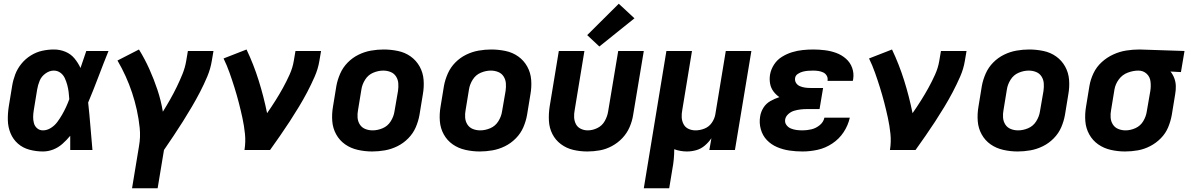

<svg xmlns="http://www.w3.org/2000/svg" viewBox="-20 -803 6376 1028"><path d="M210 8Q238 8 265 -2.5Q292 -13 314.5 -33Q337 -53 356 -76Q356 -38 356 0H475Q469 -64 464 -127.5Q459 -191 452 -254Q481 -323 507 -392Q533 -461 561 -530H442Q426 -484 411 -439Q398 -467 378.5 -490.5Q359 -514 330 -526Q301 -538 269 -538Q237 -538 205.5 -531Q174 -524 145 -506Q116 -488 94.5 -461.5Q73 -435 61.5 -404.5Q50 -374 45 -343L27 -233Q21 -195 22 -158.5Q23 -122 36.5 -89.5Q50 -57 76 -34Q102 -11 137.5 -1.5Q173 8 210 8ZM210 -105Q192 -105 179 -116Q166 -127 161.5 -144Q157 -161 157.5 -178.5Q158 -196 161 -214L179 -324Q183 -348 192.5 -371Q202 -394 223.5 -409.5Q245 -425 268 -425Q288 -425 303.5 -413.5Q319 -402 327 -384.5Q335 -367 340 -348.5Q345 -330 347.5 -310.5Q350 -291 351 -272Q343 -250 333.5 -229.5Q324 -209 312.5 -189Q301 -169 287 -150Q273 -131 252.5 -118Q232 -105 210 -105Z M687 205H824L858 0Q884 -38 909.5 -76Q935 -114 959.5 -153Q984 -192 1007 -231Q1030 -270 1051 -310.5Q1072 -351 1089.5 -392.5Q1107 -434 1114 -477L1123 -530H986L977 -477Q971 -441 957 -406.5Q943 -372 926.5 -338Q910 -304 891 -270.5Q872 -237 852 -205Q842 -265 823 -322Q804 -379 779.5 -433.5Q755 -488 724 -538L609 -479Q633 -438 652.5 -395Q672 -352 687 -307Q702 -262 712.5 -214.5Q723 -167 728 -118Q733 -69 724 -19Z M1289 0H1426Q1453 -38 1479.5 -76Q1506 -114 1531 -152.5Q1556 -191 1580 -230.5Q1604 -270 1625 -310Q1646 -350 1664.5 -392Q1683 -434 1690 -477L1699 -530H1562L1553 -477Q1547 -440 1530.5 -403.5Q1514 -367 1495 -332.5Q1476 -298 1454.5 -264Q1433 -230 1410 -197Q1392 -286 1365 -372Q1338 -458 1300 -538L1177 -490Q1195 -453 1209 -413.5Q1223 -374 1235.5 -334Q1248 -294 1258.5 -253.5Q1269 -213 1278 -171.5Q1287 -130 1291.5 -87Q1296 -44 1289 0Z M1973 8Q2006 8 2040.5 2Q2075 -4 2107.5 -20Q2140 -36 2166 -62.5Q2192 -89 2206 -121.5Q2220 -154 2226 -188L2244 -298Q2251 -337 2248 -375.5Q2245 -414 2227 -446.5Q2209 -479 2179 -500.5Q2149 -522 2111 -530Q2073 -538 2034 -538Q2001 -538 1966.5 -532Q1932 -526 1899.5 -510Q1867 -494 1841.5 -468Q1816 -442 1801.5 -409Q1787 -376 1781 -343L1763 -233Q1756 -193 1759 -154.5Q1762 -116 1780 -83.5Q1798 -51 1828 -30Q1858 -9 1896 -0.5Q1934 8 1973 8ZM1975 -105Q1954 -105 1935.5 -112.5Q1917 -120 1906.5 -136.5Q1896 -153 1894.5 -173.5Q1893 -194 1897 -214L1915 -324Q1919 -351 1935 -376.5Q1951 -402 1978 -413.5Q2005 -425 2032 -425Q2053 -425 2071.5 -417.5Q2090 -410 2100.5 -393.5Q2111 -377 2112.5 -357Q2114 -337 2111 -316L2092 -206Q2088 -179 2072 -153.5Q2056 -128 2029 -116.5Q2002 -105 1975 -105Z M2549 8Q2582 8 2616.5 2Q2651 -4 2683.5 -20Q2716 -36 2742 -62.5Q2768 -89 2782 -121.5Q2796 -154 2802 -188L2820 -298Q2827 -337 2824 -375.5Q2821 -414 2803 -446.5Q2785 -479 2755 -500.5Q2725 -522 2687 -530Q2649 -538 2610 -538Q2577 -538 2542.5 -532Q2508 -526 2475.5 -510Q2443 -494 2417.5 -468Q2392 -442 2377.5 -409Q2363 -376 2357 -343L2339 -233Q2332 -193 2335 -154.5Q2338 -116 2356 -83.5Q2374 -51 2404 -30Q2434 -9 2472 -0.5Q2510 8 2549 8ZM2551 -105Q2530 -105 2511.5 -112.5Q2493 -120 2482.5 -136.5Q2472 -153 2470.5 -173.5Q2469 -194 2473 -214L2491 -324Q2495 -351 2511 -376.5Q2527 -402 2554 -413.5Q2581 -425 2608 -425Q2629 -425 2647.5 -417.5Q2666 -410 2676.5 -393.5Q2687 -377 2688.5 -357Q2690 -337 2687 -316L2668 -206Q2664 -179 2648 -153.5Q2632 -128 2605 -116.5Q2578 -105 2551 -105Z M3125 8Q3158 8 3191.5 2Q3225 -4 3256.5 -21Q3288 -38 3312.5 -64Q3337 -90 3351 -122.5Q3365 -155 3370 -188L3427 -530H3290L3236 -206Q3232 -180 3218 -155Q3204 -130 3178.5 -117.5Q3153 -105 3127 -105Q3107 -105 3089.5 -113.5Q3072 -122 3063.5 -138.5Q3055 -155 3054 -174.5Q3053 -194 3057 -214L3109 -530H2972L2923 -233Q2917 -194 2919 -156Q2921 -118 2937.5 -85.5Q2954 -53 2983.5 -31Q3013 -9 3049.5 -0.5Q3086 8 3125 8ZM3189 -554 3377 -705 3293 -783 3124 -615Z M3427 205H3563L3580 102Q3585 76 3587.5 49.5Q3590 23 3590 -4Q3606 2 3623.5 5Q3641 8 3658 8Q3683 8 3708 1Q3733 -6 3753.5 -23.5Q3774 -41 3789 -63L3778 0H3915L4003 -530H3866L3810 -191Q3806 -167 3791 -145.5Q3776 -124 3752 -114.5Q3728 -105 3704 -105Q3684 -105 3666.5 -113Q3649 -121 3640 -138Q3631 -155 3630 -174.5Q3629 -194 3633 -214L3685 -530H3548Z M4277 8Q4317 8 4358 -1Q4399 -10 4436 -34.5Q4473 -59 4497 -95.5Q4521 -132 4530 -173H4394Q4389 -149 4368.5 -132.5Q4348 -116 4324 -110.5Q4300 -105 4277 -105Q4261 -105 4245 -107Q4229 -109 4214.5 -115Q4200 -121 4190.5 -134Q4181 -147 4184 -164Q4187 -180 4201 -192.5Q4215 -205 4232 -210Q4249 -215 4266 -217Q4283 -219 4300 -219H4368L4387 -332H4319Q4304 -332 4290 -334Q4276 -336 4263 -341.5Q4250 -347 4242.5 -358.5Q4235 -370 4237 -385Q4239 -399 4252 -407.5Q4265 -416 4279 -419.5Q4293 -423 4306.5 -424Q4320 -425 4334 -425Q4348 -425 4361.5 -423Q4375 -421 4387 -415.5Q4399 -410 4406 -398.5Q4413 -387 4411 -373V-370H4546Q4547 -374 4548 -379Q4553 -411 4542.5 -440Q4532 -469 4509 -489Q4486 -509 4457.5 -519.5Q4429 -530 4397.5 -534Q4366 -538 4334 -538Q4306 -538 4277.5 -535Q4249 -532 4221 -523.5Q4193 -515 4167 -499Q4141 -483 4124.5 -457.5Q4108 -432 4103 -404Q4099 -380 4103 -356.5Q4107 -333 4120.5 -314.5Q4134 -296 4153 -283Q4128 -275 4105 -262Q4082 -249 4068 -227Q4054 -205 4050 -180Q4044 -145 4053.5 -111Q4063 -77 4086 -53Q4109 -29 4140.5 -15.5Q4172 -2 4206.5 3Q4241 8 4277 8Z M4745 0H4882Q4909 -38 4935.5 -76Q4962 -114 4987 -152.5Q5012 -191 5036 -230.5Q5060 -270 5081 -310Q5102 -350 5120.5 -392Q5139 -434 5146 -477L5155 -530H5018L5009 -477Q5003 -440 4986.5 -403.5Q4970 -367 4951 -332.5Q4932 -298 4910.5 -264Q4889 -230 4866 -197Q4848 -286 4821 -372Q4794 -458 4756 -538L4633 -490Q4651 -453 4665 -413.5Q4679 -374 4691.5 -334Q4704 -294 4714.5 -253.5Q4725 -213 4734 -171.5Q4743 -130 4747.5 -87Q4752 -44 4745 0Z M5429 8Q5462 8 5496.5 2Q5531 -4 5563.5 -20Q5596 -36 5622 -62.5Q5648 -89 5662 -121.5Q5676 -154 5682 -188L5700 -298Q5707 -337 5704 -375.5Q5701 -414 5683 -446.5Q5665 -479 5635 -500.5Q5605 -522 5567 -530Q5529 -538 5490 -538Q5457 -538 5422.5 -532Q5388 -526 5355.5 -510Q5323 -494 5297.5 -468Q5272 -442 5257.5 -409Q5243 -376 5237 -343L5219 -233Q5212 -193 5215 -154.5Q5218 -116 5236 -83.5Q5254 -51 5284 -30Q5314 -9 5352 -0.5Q5390 8 5429 8ZM5431 -105Q5410 -105 5391.5 -112.5Q5373 -120 5362.5 -136.5Q5352 -153 5350.5 -173.5Q5349 -194 5353 -214L5371 -324Q5375 -351 5391 -376.5Q5407 -402 5434 -413.5Q5461 -425 5488 -425Q5509 -425 5527.5 -417.5Q5546 -410 5556.5 -393.5Q5567 -377 5568.5 -357Q5570 -337 5567 -316L5548 -206Q5544 -179 5528 -153.5Q5512 -128 5485 -116.5Q5458 -105 5431 -105Z M6004 8Q6038 8 6072 2Q6106 -4 6138 -20.5Q6170 -37 6195.5 -63Q6221 -89 6234.5 -121.5Q6248 -154 6254 -188L6272 -298Q6276 -320 6275.5 -342Q6275 -364 6267.5 -384Q6260 -404 6247 -420L6303 -417L6322 -530L6082 -538H6081Q6046 -538 6010.5 -532.5Q5975 -527 5941 -511.5Q5907 -496 5879 -470.5Q5851 -445 5835 -411.5Q5819 -378 5813 -343L5795 -233Q5788 -193 5791 -154.5Q5794 -116 5812 -83.5Q5830 -51 5860 -30Q5890 -9 5927.5 -0.5Q5965 8 6004 8ZM6006 -105Q5986 -105 5967.5 -112.5Q5949 -120 5938.5 -136.5Q5928 -153 5926.5 -173.5Q5925 -194 5929 -214L5947 -324Q5952 -353 5970.5 -378Q5989 -403 6018 -414Q6047 -425 6075 -425Q6101 -425 6119 -408.5Q6137 -392 6140 -366.5Q6143 -341 6139 -316L6120 -206Q6116 -179 6101 -154Q6086 -129 6059.5 -117Q6033 -105 6006 -105Z"/></svg>

Font: Iosevka Sparkle XBdObl
Style: Regular
Weight: 800
Italic angle: -9°
Designer: Belleve Invis
Foundry: Belleve Invis
Version: Version 4.5.0; ttfautohint (v1.8.3)